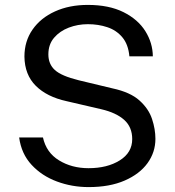

<svg xmlns="http://www.w3.org/2000/svg" viewBox="-20 -752 714 782"><path d="M341 10Q273 10 211.8 -12.8Q150.5 -35.5 108.8 -80.5Q67 -125.5 58 -192H155Q168.5 -130.5 220.5 -98.8Q272.5 -67 340.5 -67Q417 -67 467.8 -98.8Q518.5 -130.5 518.5 -185.5Q518.5 -234.5 485.8 -263.8Q453 -293 393 -307L251 -340Q171 -357.5 125.8 -402.5Q80.5 -447.5 79.5 -521.5Q79.5 -584 112.5 -631.5Q145.5 -679 204 -705.5Q262.5 -732 337.5 -732Q424 -732 483 -702.5Q542 -673 572 -625Q602 -577 602.5 -522.5H507Q502.5 -571.5 478.2 -600.2Q454 -629 417.2 -641.2Q380.5 -653.5 338 -653.5Q297 -653.5 260.2 -639.5Q223.5 -625.5 200.2 -598.2Q177 -571 177 -530.5Q177 -491 203.5 -466.8Q230 -442.5 301 -425L438.5 -392Q510.5 -376.5 548 -342.8Q585.5 -309 599.2 -267.5Q613 -226 613 -186.5Q613 -132 580.8 -87.5Q548.5 -43 487.5 -16.5Q426.5 10 341 10Z"/></svg>

Font: Public Sans
Style: Regular
Weight: 400
Designer: The Public Sans project authors (U.S. Web Design System). Libre Franklin designed by Pablo Impallari and Rodrigo Fuenzal
Version: Version 1.008; ttfautohint (v1.8.1) -l 8 -r 50 -G 200 -x 14 